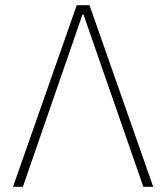

<svg xmlns="http://www.w3.org/2000/svg" viewBox="-20 -718 639 738"><path d="M324 -698 569 0H531L301 -662H297L68 0H30L275 -698Z"/></svg>

Font: IBM Plex Sans ExtLt
Style: Regular
Weight: 200
Designer: Mike Abbink, Paul van der Laan, Pieter van Rosmalen
Foundry: Bold Monday
Version: Version 3.005